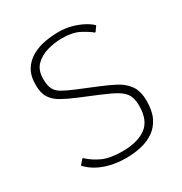

<svg xmlns="http://www.w3.org/2000/svg" viewBox="-170 -844 925 978"><g transform="rotate(-30 292.0 -355.5)"><path d="M292.5 9.3Q244.6 9.3 203.4 -0.2Q162.1 -9.8 128.9 -27.8Q95.7 -45.9 71.3 -72.3L95.7 -100.6H99.6Q134.3 -68.4 177.7 -49.1Q221.2 -29.8 292.5 -29.8Q379.9 -29.8 430.4 -65.9Q481 -102.1 481 -189Q481 -227.5 468.3 -251.7Q455.6 -275.9 424.8 -294.4Q394 -313 339.8 -335.4L228 -381.8Q181.2 -401.4 147.5 -420.2Q113.8 -439 95.5 -467Q77.1 -495.1 77.1 -543.5Q77.1 -597.7 98.9 -632.1Q120.6 -666.5 155.8 -685.8Q190.9 -705.1 231.9 -712.4Q272.9 -719.7 311.5 -719.7Q354 -719.7 390.4 -709.2Q426.8 -698.7 454.1 -683.6Q481.4 -668.5 496.1 -653.3L476.1 -624.5H471.2Q451.7 -641.6 412.4 -662.4Q373 -683.1 311.5 -683.1Q268.6 -683.1 225.6 -671.1Q182.6 -659.2 154.1 -630.6Q125.5 -602.1 125.5 -551.3Q125.5 -513.2 136 -491.7Q146.5 -470.2 172.1 -455.3Q197.8 -440.4 242.7 -421.9L354 -376Q399.9 -357.4 439 -336.9Q478 -316.4 502.2 -283Q526.4 -249.5 526.4 -190.4Q526.4 -132.8 507.6 -94.2Q488.8 -55.7 456.1 -33Q423.3 -10.3 381.1 -0.5Q338.9 9.3 292.5 9.3Z"/></g></svg>

Font: Comme Thin
Style: Regular
Weight: 250
Version: Version 1.000;gftools[0.9.27]